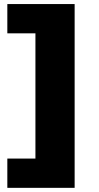

<svg xmlns="http://www.w3.org/2000/svg" viewBox="-20 -747 480 932"><path d="M342.3 -727.3V164.8H15.6V22.7H152V-585.2H15.6V-727.3Z"/></svg>

Font: Inter P Black
Style: Regular
Weight: 900
Designer: Rasmus Andersson
Foundry: rsms
Version: Version 3.018;git-588b23468